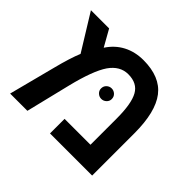

<svg xmlns="http://www.w3.org/2000/svg" viewBox="-139 -800 991 991"><g transform="rotate(45 356.5 -304.5)"><path d="M398.9 -608.9Q521 -608.9 576.9 -536.1Q632.8 -463.4 632.8 -308.1V0H325.2V-106.4H514.2V-297.4Q514.2 -406.2 487.5 -454.1Q460.9 -502 395 -502Q335 -502 294.4 -443.8Q254.4 -384.8 219.7 -243.7L160.2 0H34.2L100.6 -255.9Q112.3 -301.8 123.8 -338.4Q135.3 -375 146.5 -401.9L24.9 -599.1H157.7L208.5 -508.8Q240.7 -558.1 289.3 -583.5Q337.9 -608.9 398.9 -608.9ZM347.2 -350.6Q347.2 -367.7 358.9 -378.7Q370.6 -389.6 386.2 -389.6Q401.9 -389.6 413.6 -378.7Q425.3 -367.7 425.3 -350.6Q425.3 -335 413.6 -324Q401.9 -313 386.2 -313Q370.6 -313 358.9 -324Q347.2 -335 347.2 -350.6Z"/></g></svg>

Font: Arimo SemiBold
Style: Regular
Weight: 600
Designer: Steve Matteson
Foundry: Monotype Imaging Inc.
Version: Version 1.33